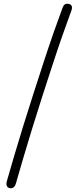

<svg xmlns="http://www.w3.org/2000/svg" viewBox="-20 -860 409 1015"><path d="M310 -817Q316 -834 325 -838Q334 -842 345 -839Q355 -837 359 -828Q363 -819 357 -803Q336 -746 310.5 -673.5Q285 -601 258 -518Q231 -435 203 -348.5Q175 -262 149.5 -178.5Q124 -95 102 -21Q80 53 64 110Q59 127 49.5 132Q40 137 29 134Q19 131 15.5 121.5Q12 112 17 95Q33 38 55 -36Q77 -110 102.5 -193Q128 -276 156 -362.5Q184 -449 211 -532Q238 -615 263.5 -688Q289 -761 310 -817Z"/></svg>

Font: Playpen Sans ExtraLight
Style: Regular
Weight: 250
Designer: Laura Meseguer, Veronika Burian, José Scaglione
Foundry: TypeTogether
Version: Version 1.001